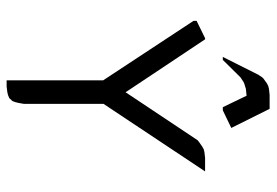

<svg xmlns="http://www.w3.org/2000/svg" viewBox="-144 -670 814 565"><g transform="rotate(90 262.5 -387.0)"><path d="M41 -549.8V-559.1L91.8 -584H95.2L251 -350.1L392.1 -562L397 -565.9L410.2 -575.2L418.9 -580.1L426.8 -582L443.8 -584H483.9L285.2 -285.2V-50.8L282.2 -34.2L279.8 -24.9L276.9 -17.1L268.1 -7.8L258.8 -3.9L250 -2L233.9 0H215.8V-284.2ZM147 -636.2 199.2 -740.2 207 -752 210.9 -755.9 225.1 -766.1 232.9 -770 241.2 -772 258.8 -773.9H299.8L356 -661.1L304.2 -636.2H294.9L261.2 -706.1L241.2 -704.1L225.1 -699.2L220.2 -696.8L207 -688L155.8 -636.2Z"/></g></svg>

Font: Petahja
Style: Regular
Weight: 400
Designer: T. Christopher White
Version: Version 1.1